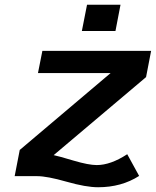

<svg xmlns="http://www.w3.org/2000/svg" viewBox="-20 -745 659 812"><path d="M468.3 -613.8H326.2L348.1 -725.1H489.7ZM568.4 -1Q493.7 46.9 395 46.9Q343.3 46.9 261.2 23.4Q179.2 0 137.2 0H42L63.5 -110.8L447.8 -436H140.6L159.2 -529.8H619.1L597.7 -418.9L207 -88.9Q226.6 -85 290.5 -65.9Q354.5 -46.9 389.2 -46.9Q447.8 -46.9 518.1 -92.8Z"/></svg>

Font: Aurulent Sans
Style: BoldItalic
Weight: 700
Italic angle: -11°
Version: Version 2007.05.04